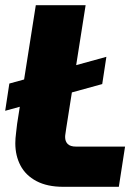

<svg xmlns="http://www.w3.org/2000/svg" viewBox="-20 -720 534 740"><path d="M0 -293 16 -398 390 -501 374 -396ZM224 0Q162 0 120.5 -22Q79 -44 59 -82Q39 -120 39 -168Q39 -186 42 -208.5Q45 -231 46 -243L118 -700H310L235 -224Q234 -215 232.5 -206.5Q231 -198 231 -192Q231 -175 241 -165Q251 -155 273 -155H462L438 0Z"/></svg>

Font: MuseoModerno ExtraBold
Style: Italic
Weight: 800
Italic angle: -9°
Designer: Pablo Cosgaya, Héctor Gatti, Marcela Romero, and the Authors of The MuseoModerno Project.
Foundry: Omnibus-Type Team
Version: Version 1.003